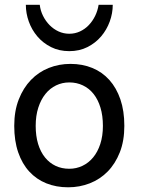

<svg xmlns="http://www.w3.org/2000/svg" viewBox="-20 -777 597 809"><path d="M130.4 -246.6Q130.4 -204.1 140.6 -170.4Q150.9 -136.7 169.7 -113.5Q188.5 -90.3 214.4 -78.1Q240.2 -65.9 272 -65.9Q301.3 -65.9 327.1 -78.1Q353 -90.3 372.3 -113.5Q391.6 -136.7 402.6 -170.4Q413.6 -204.1 413.6 -246.6Q413.6 -289.6 403.3 -323.5Q393.1 -357.4 374.3 -381.1Q355.5 -404.8 329.3 -417.2Q303.2 -429.7 272 -429.7Q242.2 -429.7 216.3 -417.2Q190.4 -404.8 171.4 -381.1Q152.3 -357.4 141.4 -323.5Q130.4 -289.6 130.4 -246.6ZM40 -246.6Q40 -309.6 59.1 -358.2Q78.1 -406.7 110.4 -440.2Q142.6 -473.6 185.5 -490.7Q228.5 -507.8 276.9 -507.8Q327.1 -507.8 368.9 -490.7Q410.6 -473.6 440.7 -440.2Q470.7 -406.7 487.3 -358.2Q503.9 -309.6 503.9 -246.6Q503.9 -183.6 484.9 -135.3Q465.8 -86.9 433.6 -54.2Q401.4 -21.5 358.4 -4.6Q315.4 12.2 267.1 12.2Q216.8 12.2 175 -4.6Q133.3 -21.5 103.3 -54.2Q73.2 -86.9 56.6 -135.3Q40 -183.6 40 -246.6ZM455.1 -756.8Q455.1 -721.2 442.4 -686.3Q429.7 -651.4 406 -623.5Q382.3 -595.7 348.4 -578.6Q314.5 -561.5 272 -561.5Q229 -561.5 195.1 -578.6Q161.1 -595.7 137.5 -623.5Q113.8 -651.4 101.3 -686.3Q88.9 -721.2 88.9 -756.8H147.5Q150.4 -731.9 161.4 -710Q172.4 -688 189 -671.1Q205.6 -654.3 226.8 -644.5Q248 -634.8 272 -634.8Q295.9 -634.8 316.9 -644.5Q337.9 -654.3 354 -671.1Q370.1 -688 380.9 -710Q391.6 -731.9 395.5 -756.8Z"/></svg>

Font: Andika Afr
Style: Regular
Weight: 400
Designer: Victor Gaultney, Annie Olsen, Julie Remington, Don Collingsworth, Eric Hays, Becca Hirsbrunner
Foundry: SIL International
Version: Version 5.000